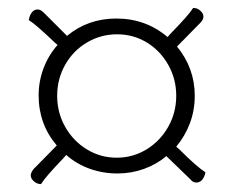

<svg xmlns="http://www.w3.org/2000/svg" viewBox="-20 -612 594 487"><path d="M501 -175Q499 -163 492 -155Q486 -149 478 -149Q469 -149 463 -157L402 -216Q377 -195 345 -183.5Q313 -172 278 -172Q241 -172 207.5 -184Q174 -196 148 -219L141 -211Q94 -162 84 -145Q79 -145 74 -147Q69 -149 64 -154Q58 -160 58 -167Q58 -174 65 -183L124 -243Q78 -297 78 -370Q78 -406 90.5 -439Q103 -472 126 -498L119 -504Q70 -551 53 -561Q55 -574 62 -582Q68 -588 75 -588Q83 -588 91 -580L150 -521Q203 -565 275 -565Q350 -565 405 -518L412 -526Q459 -574 470 -592Q471 -592 477 -591Q483 -590 490 -583Q496 -577 496 -570Q496 -562 488 -554L429 -494Q474 -439 474 -369Q474 -332 461.5 -299Q449 -266 427 -240L435 -233Q479 -189 501 -175ZM427 -369Q427 -412 406.5 -448Q386 -484 352 -504.5Q318 -525 277 -525Q236 -525 201 -504.5Q166 -484 145.5 -448Q125 -412 125 -369Q125 -326 145.5 -290Q166 -254 200.5 -233Q235 -212 276 -212Q317 -212 351.5 -233Q386 -254 406.5 -290Q427 -326 427 -369Z"/></svg>

Font: Arima Madurai Light
Style: Regular
Weight: 300
Designer: Joana Correia and Natanael Gama
Foundry: NDISCOVER
Version: Version 1.019